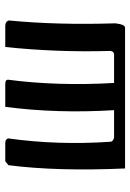

<svg xmlns="http://www.w3.org/2000/svg" viewBox="95 -582 487 717"><g transform="rotate(-90 338.5 -223.5)"><path d="M384.3 -447.3Q398.9 -447.3 399.4 -437.5Q375 -252.4 387.2 -41H494.6Q505.9 -42 506.8 -56.2Q501 -252.4 521.5 -447.3Q530.3 -447.3 544.9 -447.3H600.1Q616.7 -447.3 620.6 -434.1Q603 -252.4 609.9 -36.1Q605.5 0 593.8 0H67.9Q56.6 -252.4 80.1 -435.5L94.7 -447.3H163.1Q176.8 -447.3 180.2 -436.5Q154.3 -252.4 167.5 -56.6Q167 -44.9 183.1 -41H268.1H285.6Q272.5 -252.4 297.9 -447.3Z"/></g></svg>

Font: Panteley
Style: Regular
Weight: 500
Designer: Kalashnikov Yuriy
Foundry: Øêîëà ïàâà èìåíè ñâÿòîãî àâíîàïîñòîëüíîãî Âëàäèìèà
Version: Version 1.80 April 12, 2018